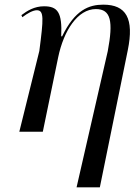

<svg xmlns="http://www.w3.org/2000/svg" viewBox="-20 -566 589 825"><path d="M309 239H409L529 -350C557 -487 522 -546 424 -546C363 -546 302 -524 247 -410H243C248 -514 227 -539 169 -539C128 -539 97 -520 72 -501L76 -492C98 -509 122 -522 138 -522C170 -522 167 -486 149 -347L63 0H164L230 -320C254 -435 314 -527 392 -527C457 -527 467 -474 443 -346Z"/></svg>

Font: Noto Serif Display SemiCondensed
Style: Italic
Weight: 400
Width: 4
Italic angle: -12°
Designer: Monotype Design Team
Foundry: Monotype Imaging Inc.
Version: Version 2.009